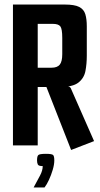

<svg xmlns="http://www.w3.org/2000/svg" viewBox="-20 -640 440 845"><path d="M37 -620H265Q308 -620 328.5 -609.5Q349 -599 355.5 -577.5Q362 -556 362 -524V-395Q362 -359 356 -327.5Q350 -296 325 -276.5Q300 -257 243 -257H146V0H37ZM293 20 182 -263 255 -266 286 -258 291 -253 394 -19ZM207 -342Q232 -342 243 -355.5Q254 -369 254 -402V-473Q254 -513 245.5 -524Q237 -535 212 -535H146V-342ZM128 185Q145 154 156.5 132Q168 110 168 91Q150 91 146.5 84Q143 77 143 66Q143 49 148 43Q153 37 182 37Q209 37 214 42.5Q219 48 219 66Q219 84 212 107.5Q205 131 195.5 151.5Q186 172 176 185Z"/></svg>

Font: Smooch Sans Thin
Style: Bold
Weight: 700
Version: Version 1.010